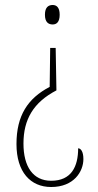

<svg xmlns="http://www.w3.org/2000/svg" viewBox="-20 -560 392 769"><path d="M191 -540C174 -540 160 -531 160 -501C160 -471 174 -462 191 -462C206 -462 219 -471 219 -501C219 -531 206 -540 191 -540ZM206 -198 203 -368H181L179 -212C91 -166 46 -97 46 17C46 129 102 189 185 189C276 189 314 127 314 77C314 46 303 34 293 34C293 107 266 164 185 164C112 164 74 107 74 15C74 -82 114 -150 206 -198Z"/></svg>

Font: Noto Serif Lao ExtraCondensed Thin
Style: Regular
Weight: 100
Width: 2
Designer: Monotype Design Team
Foundry: Monotype Imaging Inc.
Version: Version 2.003